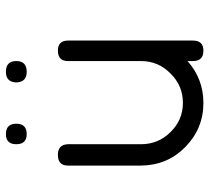

<svg xmlns="http://www.w3.org/2000/svg" viewBox="-50 -674 724 665"><g transform="rotate(-90 312.5 -342.0)"><path d="M504 -36V-216V-469C504 -492.3 492.3 -504 469 -504C445 -504 433 -492.3 433 -469V-216C433 -176 418.7 -142 390 -114C362 -85.3 328 -71 288 -71C248.7 -71 215 -85.3 187 -114C159 -142 145 -176 145 -216V-288V-359V-469C144.3 -492.3 132 -504 108 -504C83.3 -504 71 -492.3 71 -469V-413V-380V-359V-288V-216C71.7 -155.3 93 -104.3 135 -63C177.7 -21 228.7 0 288 0C343.3 0 391.7 -18.3 433 -55V-36C433 -12 445 0 469 0C492.3 0 504 -12 504 -36ZM180 -684C156.7 -684 145 -672 145 -648C145 -624 156.7 -612 180 -612C204 -612 216 -624 216 -648C216 -672 204 -684 180 -684ZM396 -684C372 -684 359.7 -672 359 -648C359.7 -624 372 -612 396 -612C420.7 -612 433 -624 433 -648C433 -672 420.7 -684 396 -684Z"/></g></svg>

Font: Semi-Coder
Style: Regular
Weight: 400
Version: 0.1000